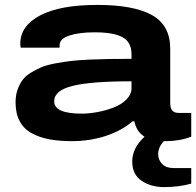

<svg xmlns="http://www.w3.org/2000/svg" viewBox="-20 -559 794 777"><path d="M270 12.2Q219.2 12.2 180.2 4.9Q141.1 -2.4 109.1 -19.5Q77.1 -36.6 60.1 -67.9Q43 -99.1 43 -144Q43 -171.9 50.5 -194.6Q58.1 -217.3 70.6 -234.4Q83 -251.5 105 -264.9Q127 -278.3 148.9 -287.4Q170.9 -296.4 205.3 -302.7Q239.7 -309.1 269.5 -312.5Q299.3 -315.9 344.2 -317.9Q389.2 -319.8 424.3 -320.3Q459.5 -320.8 512.2 -320.8V-339.8Q512.2 -387.7 476.6 -408Q440.9 -428.2 362.8 -428.2Q299.3 -428.2 260.3 -415Q221.2 -401.9 221.2 -376V-366.2H64Q62 -376 62 -381.8Q62 -454.1 142.3 -496.6Q222.7 -539.1 374 -539.1Q521.5 -539.1 595.2 -497.8Q668.9 -456.5 668.9 -361.8V-141.1Q668.9 -102.1 702.1 -102.1H753.9V-5.9Q707 12.2 651.9 12.2H643.1Q620.1 36.6 620.1 64.9Q620.1 87.9 636.2 104.5Q652.3 121.1 682.1 121.1H753.9V184.1Q704.1 198.2 644 198.2Q590.8 198.2 553 172.6Q515.1 147 515.1 94.2Q515.1 40.5 564.9 -5.9Q532.2 -25.9 523.9 -67.9H516.1Q472.7 -30.3 408.4 -9Q344.2 12.2 270 12.2ZM311 -99.1Q340.8 -99.1 374.5 -105.5Q408.2 -111.8 439.7 -123.8Q471.2 -135.7 491.7 -156.5Q512.2 -177.2 512.2 -202.1V-230Q348.1 -230 273.7 -211.4Q199.2 -192.9 199.2 -148.9Q199.2 -99.1 311 -99.1Z"/></svg>

Font: Archivo Expanded
Style: Bold
Weight: 700
Width: 7
Designer: Hector Gatti
Foundry: Omnibus-Type
Version: Version 2.001